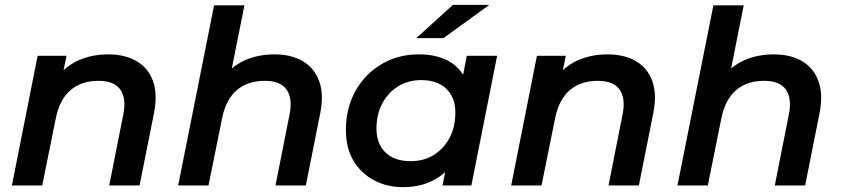

<svg xmlns="http://www.w3.org/2000/svg" viewBox="-20 -764 3467 791"><path d="M426 -540Q495 -540 543 -512Q591 -484 610.5 -429.5Q630 -375 614 -296L555 0H430L488 -293Q501 -358 476 -394.5Q451 -431 385 -431Q316 -431 271 -393Q226 -355 210 -277L154 0H29L135 -534H254L242 -475Q268 -499 300 -514Q357 -540 426 -540Z M1111 -540Q1180 -540 1227.5 -512Q1275 -484 1295 -429.5Q1315 -375 1299 -296L1240 0H1115L1173 -293Q1186 -358 1161 -394.5Q1136 -431 1070 -431Q1001 -431 956 -393Q911 -355 895 -277L839 0H714L862 -742H987L935 -482Q958 -501 985 -514Q1042 -540 1111 -540Z M1640 7Q1575 7 1521.5 -21Q1468 -49 1436.5 -101.5Q1405 -154 1405 -228Q1405 -296 1427.5 -353Q1450 -410 1491 -452Q1532 -494 1586.5 -517Q1641 -540 1706 -540Q1773 -540 1822 -516Q1863 -495 1888 -456L1903 -534H2028L1922 0H1803L1814 -55Q1801 -43 1787 -34Q1726 7 1640 7ZM1672 -100Q1726 -100 1767 -125.5Q1808 -151 1832 -196Q1856 -241 1856 -300Q1856 -362 1819 -398Q1782 -434 1715 -434Q1662 -434 1620.5 -408.5Q1579 -383 1555 -338Q1531 -293 1531 -234Q1531 -172 1568 -136Q1605 -100 1672 -100ZM1695 -607 1846 -744H1996L1807 -607Z M2483 -540Q2552 -540 2600 -512Q2648 -484 2667.5 -429.5Q2687 -375 2671 -296L2612 0H2487L2545 -293Q2558 -358 2533 -394.5Q2508 -431 2442 -431Q2373 -431 2328 -393Q2283 -355 2267 -277L2211 0H2086L2192 -534H2311L2299 -475Q2325 -499 2357 -514Q2414 -540 2483 -540Z M3168 -540Q3237 -540 3284.5 -512Q3332 -484 3352 -429.5Q3372 -375 3356 -296L3297 0H3172L3230 -293Q3243 -358 3218 -394.5Q3193 -431 3127 -431Q3058 -431 3013 -393Q2968 -355 2952 -277L2896 0H2771L2919 -742H3044L2992 -482Q3015 -501 3042 -514Q3099 -540 3168 -540Z"/></svg>

Font: Montserrat Thin SemiBold
Style: Italic
Weight: 600
Italic angle: -11.3°
Version: Version 9.000